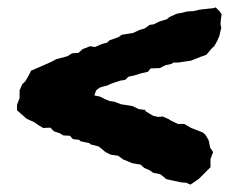

<svg xmlns="http://www.w3.org/2000/svg" viewBox="-20 -504 640 519"><path d="M528 -146 535 -140 544 -125 548 -105 556 -93 549 -74V-52L532 -35L518 -21L495 -5L483 -10L470 -11L442 -17L429 -20L420 -28L413 -33L394 -37L384 -44L370 -50L360 -59L337 -63L323 -69L313 -73L299 -83L279 -86L265 -93L258 -99L247 -108L224 -114L222 -117L198 -122L194 -126L177 -128L169 -137L151 -138L141 -144L126 -149L116 -159L97 -158L85 -165L72 -174L52 -183L36 -197L26 -206V-221L33 -239V-260L40 -276L49 -285L58 -301L64 -313L92 -325L119 -337L132 -344L140 -346L162 -352L175 -360L192 -361L203 -371L223 -379L237 -377L255 -385L270 -389L276 -395L301 -404L309 -410L340 -415L357 -423L371 -427L385 -437L395 -438L411 -446L431 -452L438 -458L458 -467L470 -469L486 -473L503 -474L520 -478L557 -482L563 -484L575 -472L579 -465L577 -451L576 -439L578 -429L573 -407L567 -393L559 -379L553 -374L538 -356L524 -351L496 -340L462 -335H449L443 -331L428 -328L412 -320L387 -319L380 -310L362 -306L343 -300L328 -297L318 -288L305 -286L281 -278L266 -271L269 -273L249 -267L240 -260L235 -246L250 -243L266 -235L276 -231L289 -229L308 -222L328 -219L339 -217L355 -209L372 -207L374 -203L394 -191L407 -188L420 -189L436 -182L442 -178L461 -169H478L497 -158Z"/></svg>

Font: Winky Rough ExtraBold
Style: Italic
Weight: 800
Italic angle: -8.97852°
Designer: Simon Atzbach
Foundry: typofactur
Version: Version 1.206; ttfautohint (v1.8.4.7-5d5b)